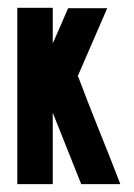

<svg xmlns="http://www.w3.org/2000/svg" viewBox="-20 -469 340 487"><path d="M23.9 -2V-449.2H113.8V-358.9Q123.5 -380.9 133.3 -403.3Q143.1 -425.8 152.8 -448.2H252L176.8 -274.9H178.2Q204.1 -206.1 231.4 -138.4Q258.8 -70.8 285.2 -2H186L113.8 -183.1V-2Z"/></svg>

Font: Fundamental  Brigade Condensed
Style: Regular
Weight: 400
Width: 3
Designer: Peter Wiegel, original typeface by Carl Albert Fahrenwaldt 1901
Foundry: Peter Wiegel
Version: Version 0.000 2012 initial release